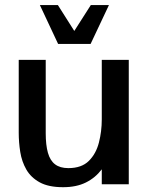

<svg xmlns="http://www.w3.org/2000/svg" viewBox="-20 -740 598 771"><path d="M233.4 11.7Q174.8 11.7 139.4 -7.8Q104 -27.3 85.7 -59.3Q67.4 -91.3 61.3 -129.9Q55.2 -168.5 55.2 -206.5V-499.5H163.6V-205.1Q163.6 -157.7 172.4 -126.5Q181.2 -95.2 201.2 -80.1Q221.2 -64.9 254.4 -64.9Q307.6 -64.9 336.7 -93.8Q365.7 -122.6 377.2 -167.5Q388.7 -212.4 388.7 -260.7V-499.5H497.1V0H388.7V-60.1Q362.8 -25.9 324.7 -7.1Q286.6 11.7 233.4 11.7ZM213.4 -563.5 140.1 -719.7H212.4L278.3 -615.7L344.7 -719.7H417.5L343.8 -563.5Z"/></svg>

Font: Pontano Sans
Style: Bold
Weight: 700
Designer: Vernon Adams
Foundry: Vernon Adams
Version: Version 2.001